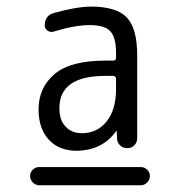

<svg xmlns="http://www.w3.org/2000/svg" viewBox="-20 -756 540 576"><path d="M328.1 -488.3V-519.5Q328.1 -527.3 319.3 -528.3H295.9Q158.2 -528.3 158.2 -431.6Q158.2 -395.5 176.8 -376Q195.3 -356.4 225.6 -356.4Q271.5 -356.4 299.8 -391.6Q328.1 -426.8 328.1 -488.3ZM319.3 -574.2Q328.1 -574.2 328.1 -582V-597.7Q328.1 -643.6 311 -662.1Q293.9 -680.7 250 -680.7Q204.1 -680.7 140.6 -661.1Q130.9 -658.2 122.6 -664.1Q114.3 -669.9 114.3 -679.7Q114.3 -709 140.6 -716.8Q207 -735.4 252 -736.3Q329.1 -736.3 360.4 -703.6Q391.6 -670.9 391.6 -589.8V-341.8Q391.6 -329.1 383.3 -320.3Q375 -311.5 361.8 -311.5Q348.6 -311.5 339.8 -320.3Q331.1 -329.1 331.1 -341.8L330.1 -362.3V-363.3L328.1 -362.3Q287.1 -304.7 210 -303.7Q157.2 -303.7 126.5 -336.9Q95.7 -370.1 95.7 -427.7Q95.7 -493.2 143.6 -533.7Q191.4 -574.2 295.9 -574.2ZM97.7 -200.2Q86.9 -200.2 78.6 -208.5Q70.3 -216.8 70.3 -228Q70.3 -239.3 78.6 -247.1Q86.9 -254.9 97.7 -254.9H402.3Q413.1 -254.9 421.4 -247.1Q429.7 -239.3 429.7 -228Q429.7 -216.8 421.4 -208.5Q413.1 -200.2 402.3 -200.2Z"/></svg>

Font: Rounded Mgen+ 1m regular
Style: Regular
Weight: 400
Designer: [Source Han Sans]
Ryoko NISHIZUKA  (kana & ideographs); Paul D. Hunt (Latin, Greek & Cyrillic); Wenlong ZHANG  (bopomofo
Version: Version 1.059.20150602